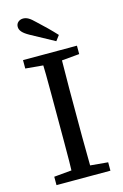

<svg xmlns="http://www.w3.org/2000/svg" viewBox="-132 -936 637 994"><g transform="rotate(-15 186.5 -439.0)"><path d="M42 0V-45L174 -57H199L331 -45V0ZM135 0Q137 -51 137.5 -102.5Q138 -154 138 -206Q138 -258 138 -310V-359Q138 -411 138 -463Q138 -515 137.5 -567Q137 -619 135 -670H237Q237 -620 236 -568Q235 -516 235 -464Q235 -412 235 -359V-310Q235 -259 235 -207Q235 -155 236 -103.5Q237 -52 237 0ZM42 -625V-670H331V-625L199 -613H174ZM255 -748 234 -720Q203 -737 171.5 -754Q140 -771 109 -788Q82 -803 71 -816Q60 -829 60 -843Q60 -859 71 -868.5Q82 -878 98 -878Q112 -878 126 -870Q140 -862 161 -841Q185 -819 209 -795.5Q233 -772 255 -748Z"/></g></svg>

Font: Source Serif 4 18pt
Style: Regular
Weight: 400
Designer: Frank Grießhammer
Foundry: Adobe Systems Incorporated
Version: Version 4.004;hotconv 1.0.116;makeotfexe 2.5.65601